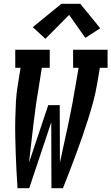

<svg xmlns="http://www.w3.org/2000/svg" viewBox="-20 -999 591 1019"><path d="M73 0Q70 -45 67.5 -91Q65 -137 63.5 -182.5Q62 -228 61 -274Q60 -320 61 -366Q62 -412 64.5 -458.5Q67 -505 75 -551L89 -639H61V-735H244V-639H202L188 -551Q170 -448 158 -344Q146 -240 134 -136L236 -441H297L298 -136Q321 -240 343 -343.5Q365 -447 382 -551L397 -639H368V-735H551V-639H510L495 -551Q487 -504 474.5 -458Q462 -412 447.5 -366Q433 -320 417 -274Q401 -228 384 -182Q367 -136 349.5 -90.5Q332 -45 314 0H253L252 -350L135 0ZM221 -793 154 -855 306 -979H406L512 -849L433 -798L347 -920Z"/></svg>

Font: Iosevka Curly Slab Oblique
Style: Bold
Weight: 700
Italic angle: -9°
Monospace: yes
Designer: Belleve Invis
Foundry: Belleve Invis
Version: Version 11.1.0; ttfautohint (v1.8.3)